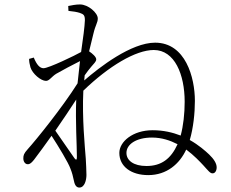

<svg xmlns="http://www.w3.org/2000/svg" viewBox="-20 -798 1040 864"><path d="M233 -466C263 -483 302 -504 340 -523L329 -423C261 -315 143 -169 105 -127C87 -107 85 -99 85 -85C85 -71 93 -59 105 -59C116 -59 123 -67 133 -79C155 -108 183 -146 212 -187C244 -138 288 -65 297 -39C305 -19 308 -6 313 17C317 38 326 46 337 46C361 46 369 12 369 -11C369 -31 367 -64 366 -84C362 -138 349 -265 355 -390C470 -501 591 -573 672 -573C766 -573 811 -463 811 -340C811 -287 805 -232 793 -188C757 -202 715 -212 667 -212C577 -212 517 -160 517 -110C517 -49 570 -10 647 -10C730 -10 788 -60 818 -125C853 -99 880 -70 895 -54C917 -30 926 -17 937 -18C948 -18 955 -30 955 -45C955 -62 943 -82 921 -103C905 -118 875 -145 834 -168C850 -222 857 -289 857 -344C857 -449 815 -606 678 -606C570 -606 427 -495 359 -436L361 -459C372 -474 381 -487 390 -497C402 -512 413 -520 413 -531C413 -542 396 -557 381 -567L400 -645C410 -688 420 -695 420 -715C420 -740 377 -778 340 -778C321 -778 302 -774 287 -771L288 -749C309 -747 327 -744 339 -740C356 -734 362 -730 362 -707C361 -677 354 -627 345 -564C321 -550 199 -491 176 -491C159 -491 145 -507 132 -539L111 -533C111 -521 113 -509 117 -495C126 -466 164 -434 187 -434C202 -434 212 -453 233 -466ZM779 -149C749 -83 706 -51 639 -51C581 -51 549 -76 549 -110C549 -148 592 -179 664 -179C708 -179 746 -166 779 -149ZM323 -350C319 -251 326 -146 326 -91C326 -77 322 -77 315 -86L229 -210C262 -258 296 -308 323 -350Z"/></svg>

Font: Noto Serif CJK SC ExtraLight
Style: Regular
Weight: 200
Designer: Ryoko NISHIZUKA 西塚涼子 (kana & ideographs); Frank Grießhammer (Latin, Greek & Cyrillic); Wenlong ZHANG 张文龙 (bopomofo); San
Foundry: Adobe
Version: Version 2.001;hotconv 1.1.0;makeotfexe 2.6.0